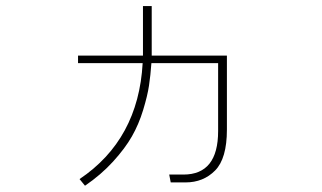

<svg xmlns="http://www.w3.org/2000/svg" viewBox="-20 -588 1040 621"><path d="M237.3 -8.8Q427.7 -136.7 441.4 -383.8H232.4V-408.2H442.4V-568.4H470.7V-408.2H713.9V-168.9Q713.9 -75.2 675.8 -36.6Q637.7 2 580.1 2H532.2L527.3 -23.4H573.2Q685.5 -23.4 685.5 -164.1V-383.8H469.7Q466.8 -343.8 461.9 -311Q457 -278.3 442.9 -231.9Q428.7 -185.5 406.7 -147Q384.8 -108.4 345.7 -65.4Q306.6 -22.5 254.9 12.7Z"/></svg>

Font: Gothic A1 Thin
Style: Regular
Weight: 250
Designer: HanYang I&C Co.,Ltd.
Foundry: HanYang I&C Co.,Ltd.
Version: Version 2.50